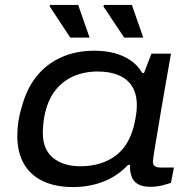

<svg xmlns="http://www.w3.org/2000/svg" viewBox="-20 -744 750 776"><path d="M275 12Q204 12 153.5 -12Q103 -36 76.5 -82Q50 -128 50 -194Q50 -226 54.5 -255Q59 -284 68 -312Q88 -387 129 -437Q170 -487 229 -513Q288 -539 361 -539Q407 -539 443.5 -529Q480 -519 508.5 -499.5Q537 -480 555 -449H562L592 -527H671L650 -407Q641 -358 633.5 -312.5Q626 -267 619.5 -228.5Q613 -190 608 -160.5Q603 -131 600.5 -113Q598 -95 598 -92Q598 -79 605 -73Q612 -67 628 -67H683L671 -5Q660 -1 637 5Q614 11 587 11Q555 11 535.5 -1Q516 -13 510 -37Q507 -46 506 -56Q505 -66 506 -77L498 -78Q456 -33 399 -10.5Q342 12 275 12ZM305 -72Q347 -72 383.5 -83Q420 -94 449 -116Q478 -138 497.5 -173.5Q517 -209 526 -257Q529 -272 530.5 -283Q532 -294 532.5 -302.5Q533 -311 533 -318Q533 -365 513.5 -395.5Q494 -426 458.5 -440.5Q423 -455 375 -455Q321 -455 276.5 -435.5Q232 -416 201.5 -376Q171 -336 159 -272Q156 -255 155 -243Q154 -231 153.5 -223Q153 -215 153 -207Q153 -140 194.5 -106Q236 -72 305 -72ZM482 -592 398 -718 400 -724H513L559 -592ZM264 -592 181 -718 182 -724H296L342 -592Z"/></svg>

Font: Archivo Expanded
Style: Italic
Weight: 400
Width: 7
Italic angle: -10°
Designer: Hector Gatti
Foundry: Omnibus-Type
Version: Version 2.001